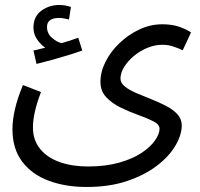

<svg xmlns="http://www.w3.org/2000/svg" viewBox="-20 -516 800 768"><path d="M29.8 1Q29.8 -35.2 39.8 -79.1Q49.8 -123 71.8 -175.8L144 -147.9Q127.9 -106 119.9 -71Q111.8 -36.1 111.8 -5.9Q111.8 44.9 140.9 80.1Q169.9 115.2 219.5 132.6Q269 149.9 331.1 149.9Q402.8 149.9 457 134.5Q511.2 119.1 547.1 95Q583 70.8 600.6 44.9Q618.2 19 618.2 -1Q618.2 -18.1 594 -30.5Q569.8 -43 534.9 -55.4Q500 -67.9 465.1 -84.5Q430.2 -101.1 406 -126Q381.8 -150.9 381.8 -188Q381.8 -229 402.3 -269.5Q422.9 -310.1 458.5 -344Q494.1 -377.9 538.1 -398.4Q582 -418.9 628.9 -418.9Q670.9 -418.9 700.9 -407.5Q731 -396 744.1 -386.2L710.9 -314.9Q693.8 -323.2 672.9 -330.1Q651.9 -336.9 628.9 -336.9Q600.1 -336.9 570.6 -325Q541 -313 516.6 -293Q492.2 -272.9 477.1 -249Q461.9 -225.1 461.9 -201.2Q461.9 -184.1 479.5 -169.9Q497.1 -155.8 525.1 -143.8Q553.2 -131.8 584.7 -119.4Q616.2 -106.9 644 -92.5Q671.9 -78.1 689.5 -59.1Q707 -40 707 -14.2Q707 22.9 682.1 65.9Q657.2 108.9 608.2 146.5Q559.1 184.1 488.5 208Q418 231.9 326.2 231.9Q242.2 231.9 175 207Q107.9 182.1 68.8 130.6Q29.8 79.1 29.8 1ZM126 -260.3 113.8 -314Q128.9 -316.9 139.9 -320.1Q150.9 -323.2 161.1 -325.2Q142.1 -337.9 127.9 -359.1Q113.8 -380.4 113.8 -405.3Q113.8 -450.2 145.3 -473.1Q176.8 -496.1 216.8 -496.1Q239.7 -496.1 263.7 -488.3L255.9 -438Q246.1 -439.9 237.1 -442.1Q228 -444.3 216.8 -444.3Q168 -444.3 168 -408.2Q168 -382.3 187.5 -365.2Q207 -348.1 226.1 -343.3Q263.7 -354 293 -365.2L309.1 -314Q285.2 -305.2 252.4 -295.2Q219.7 -285.2 186.8 -276.1Q153.8 -267.1 126 -260.3Z"/></svg>

Font: Kurinto Seri
Style: Regular
Weight: 400
Designer: Kurinto was developed by Clint Goss from a range of fonts that are compatible with the SIL Open Font License Version 1.1
Foundry: Clinton F. Goss
Version: Version 2.196; July 25, 2020